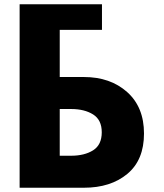

<svg xmlns="http://www.w3.org/2000/svg" viewBox="-20 -880 767 900"><path d="M72 0H373Q499 0 577 -65Q655 -130 655 -254Q655 -378 576 -448.5Q497 -519 373 -519H260V-740H458V-860H72V-825V-740ZM260 -369H313Q376 -369 416.5 -343.5Q457 -318 457 -260Q457 -201 416.5 -175.5Q376 -150 313 -150H260Z"/></svg>

Font: Hussar
Style: BoldWeb
Weight: 700
Foundry: Cannot Into Space Fonts
Version: Version 2.00